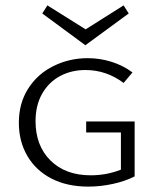

<svg xmlns="http://www.w3.org/2000/svg" viewBox="-20 -687 584 713"><path d="M297 -519 137 -637 156 -667 298 -578 439 -667 458 -637ZM480 -236V-32Q445 -14 399 -4Q353 6 308 6Q229 6 171 -24Q113 -54 81.5 -108Q50 -162 50 -231Q50 -304 85 -358.5Q120 -413 179 -442Q238 -471 306 -471Q351 -471 394 -457.5Q437 -444 472 -418L439 -379Q375 -427 297 -427Q245 -427 203 -404.5Q161 -382 136.5 -339Q112 -296 112 -237Q112 -146 167.5 -91Q223 -36 317 -36Q376 -36 429 -57V-195H300V-236Z"/></svg>

Font: Ysabeau SC Semilight
Style: Regular
Weight: 300
Designer: Christian Thalmann (Catharsis Fonts)
Version: Version 0.003